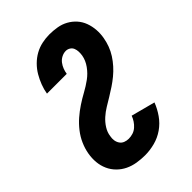

<svg xmlns="http://www.w3.org/2000/svg" viewBox="-221 -838 941 941"><g transform="rotate(-45 250.0 -367.5)"><path d="M215 8Q187 8 159.5 3.5Q132 -1 108 -12.5Q84 -24 65 -43Q46 -62 35 -86.5Q24 -111 21.5 -138.5Q19 -166 24 -195Q29 -224 41.5 -252.5Q54 -281 73.5 -306Q93 -331 116.5 -351.5Q140 -372 166.5 -389.5Q193 -407 220.5 -422Q248 -437 273.5 -455.5Q299 -474 318 -500.5Q337 -527 342 -556Q344 -569 343.5 -581.5Q343 -594 338.5 -605Q334 -616 323.5 -622.5Q313 -629 301 -629Q286 -629 271.5 -621.5Q257 -614 247.5 -601.5Q238 -589 232.5 -574.5Q227 -560 225 -546H88Q92 -571 101.5 -596Q111 -621 124.5 -644Q138 -667 157.5 -686.5Q177 -706 200.5 -719Q224 -732 250 -737.5Q276 -743 301 -743Q328 -743 354.5 -738.5Q381 -734 403.5 -721.5Q426 -709 443 -690Q460 -671 469 -646.5Q478 -622 480 -595Q482 -568 477 -541Q473 -518 464.5 -495Q456 -472 442.5 -451Q429 -430 412 -411Q395 -392 375.5 -376Q356 -360 335 -346Q314 -332 292.5 -319Q271 -306 249.5 -293Q228 -280 209 -263Q190 -246 176.5 -224.5Q163 -203 160 -180Q157 -165 159 -151.5Q161 -138 168.5 -127Q176 -116 188.5 -111Q201 -106 215 -106Q230 -106 244.5 -110.5Q259 -115 271 -125.5Q283 -136 291.5 -149Q300 -162 305 -176L430 -143Q418 -111 397 -81Q376 -51 346.5 -30.5Q317 -10 282.5 -1Q248 8 215 8Z"/></g></svg>

Font: Iosevka SS18 Heavy
Style: Italic
Weight: 900
Italic angle: -9°
Monospace: yes
Designer: Belleve Invis
Foundry: Belleve Invis
Version: Version 25.1.1; ttfautohint (v1.8.4)